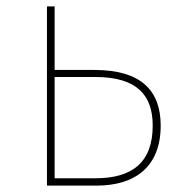

<svg xmlns="http://www.w3.org/2000/svg" viewBox="-20 -581 570 601"><path d="M276 -362H151V-561H127V0H282C403 0 483 -59 483 -188C483 -296 423 -362 276 -362ZM279 -23H151V-340H278C409 -340 458 -283 458 -188C458 -71 392 -23 279 -23Z"/></svg>

Font: Glow Sans SC Normal Thin
Style: Regular
Weight: 100
Designer: Ryoko NISHIZUKA (kana, bopomofo & ideographs); Paul D. Hunt (Latin, Greek & Cyrillic); Sandoll Communications, Soo-young
Version: Version 0.93